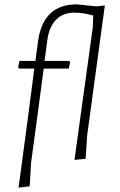

<svg xmlns="http://www.w3.org/2000/svg" viewBox="-20 -728 551 879"><path d="M296 -449 301 -444 295 -414H180L151 -195L122 19L116 125L65 131L108 -190L137 -414H68L63 -419L69 -449H142L154 -538Q177 -708 331 -708L421 -699L460 -703L379 -108L372 -1L321 4L405 -604L407 -657Q361 -670 320 -670Q269 -670 237.5 -638.5Q206 -607 197 -547L184 -449Z"/></svg>

Font: Alegreya Sans Light
Style: Italic
Weight: 300
Italic angle: -7°
Designer: Juan Pablo del Peral
Foundry: Huerta Tipografica
Version: Version 2.007